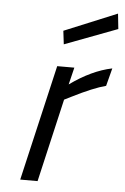

<svg xmlns="http://www.w3.org/2000/svg" viewBox="-53 -787 537 826"><g transform="rotate(5 215.0 -374.0)"><path d="M66 0 182 -500H256L238 -426Q331 -493 419 -511L399 -434Q345 -420 254 -374L224 -359L141 0ZM202 -596 195 -654 423 -748 430 -682Z"/></g></svg>

Font: Titillium Web
Style: Italic
Weight: 400
Italic angle: -13°
Version: Version 1.002;PS 57.000;hotconv 1.0.70;makeotf.lib2.5.55311